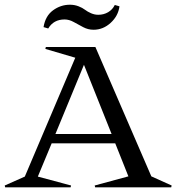

<svg xmlns="http://www.w3.org/2000/svg" viewBox="-69 -801 754 821"><path d="M441.9 -773.9Q436.5 -732.9 404.3 -703.4Q372.1 -673.8 331.1 -673.8Q307.6 -673.8 286.9 -684.8Q266.1 -695.8 246.3 -706.8Q226.6 -717.8 207 -717.8Q160.2 -717.8 137.2 -679.2L117.2 -685.1Q125 -732.9 157.7 -756.8Q190.4 -780.8 230 -780.8Q249.5 -780.8 266.6 -774.2Q283.7 -767.6 294.4 -759.3Q305.2 -751 320.3 -744.4Q335.4 -737.8 351.1 -737.8Q374.5 -737.8 393.3 -748.8Q412.1 -759.8 421.9 -779.8ZM-48.8 -7.8 37.1 -45.9 252.9 -554.2 125 -591.8 127 -600.1H338.9L578.1 -46.9L665 -7.8L663.1 0H337.9L335.9 -7.8L480 -46.9L423.8 -188H151.9L92.8 -45.9L234.9 -7.8L232.9 0H-46.9ZM168 -228H408.2L290 -523.9Z"/></svg>

Font: Halibut
Style: Regular
Weight: 400
Designer: Matteo Maggi
Foundry: Collletttivo
Version: Version 3.080 | FøM Fix